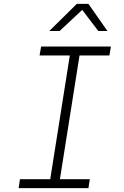

<svg xmlns="http://www.w3.org/2000/svg" viewBox="-20 -970 640 990"><path d="M76 0 83 -46H239L340 -684H184L192 -730H552L544 -684H390L289 -46H443L436 0ZM234 -810 376 -950H436L534 -810H487L404 -919L287 -810Z"/></svg>

Font: JetBrains Mono Thin
Style: Italic
Weight: 100
Italic angle: -9°
Monospace: yes
Designer: Philipp Nurullin, Konstantin Bulenkov
Foundry: JetBrains
Version: Version 2.305; ttfautohint (v1.8.4.7-5d5b)